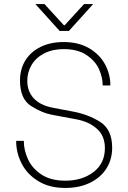

<svg xmlns="http://www.w3.org/2000/svg" viewBox="-20 -923 635 950"><path d="M60 -224V-226H98V-223Q98 -180 118.5 -135Q139 -90 185 -59.5Q231 -29 303 -29Q387 -29 443 -72Q499 -115 499 -190Q499 -250 460.5 -285Q422 -320 361 -332L243 -354Q187 -364 133 -399Q79 -434 79 -525Q79 -581 105.5 -624Q132 -667 181 -691Q230 -715 295 -715Q369 -715 421.5 -684Q474 -653 500 -604Q526 -555 526 -502V-500H488V-502Q488 -540 470 -580.5Q452 -621 408.5 -650.5Q365 -680 295 -680Q240 -680 199 -659Q158 -638 136.5 -602Q115 -566 115 -523Q115 -471 147 -436.5Q179 -402 241 -390L341 -371Q417 -357 476 -319.5Q535 -282 535 -192Q535 -135 507 -90Q479 -45 426 -19Q373 7 303 7Q224 7 169 -27Q114 -61 87 -114Q60 -167 60 -224ZM200 -903 296 -798H300L396 -903H441L321 -770H275L155 -903Z"/></svg>

Font: Be Vietnam Thin
Style: Regular
Weight: 100
Designer: Gabriel Lam
Foundry: TypeRant
Version: Version 4.000